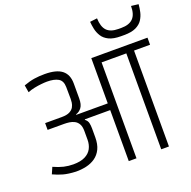

<svg xmlns="http://www.w3.org/2000/svg" viewBox="-183 -1292 1465 1472"><g transform="rotate(-20 550.0 -556.0)"><path d="M618.2 0V-416.2H411.5L410.5 -412Q430 -397.2 434.7 -376.8Q439.3 -356.5 439.3 -332.5V-259Q439.3 -202.5 420.7 -164.2Q402 -126 369.8 -103.4Q337.7 -80.8 296.5 -71.4Q255.3 -62 211.3 -62.5Q149.2 -65.3 109.2 -76.4Q69.3 -87.5 29.2 -106.2L52.5 -159.3Q97.3 -139 134.7 -130.3Q172 -121.7 211.2 -121.7Q270.7 -121.7 307.2 -140.1Q343.8 -158.5 360.6 -190.3Q377.3 -222.2 377.3 -262V-333.3Q377.3 -369.7 365.1 -390.8Q352.8 -411.8 333.4 -421.8Q314 -431.8 292.1 -434.8Q270.2 -437.7 250.7 -437.7H115.3V-493H250.7Q293.2 -493 316.2 -505.2Q339.2 -517.5 348.8 -535.3Q358.5 -553.2 360.7 -570.8Q362.8 -588.3 362.8 -599.8L361.8 -698.3Q360.8 -749.5 327.8 -768.3Q294.8 -787.2 236.5 -787.2Q217.5 -787.2 189.5 -784.3Q161.5 -781.5 131.8 -775.4Q102 -769.3 77.2 -759L67.2 -818.2Q115.5 -835.8 154.9 -841.8Q194.3 -847.7 239.8 -847.7Q288.2 -847.7 323.3 -838.6Q358.5 -829.5 381 -811.4Q403.5 -793.3 414.5 -766.3Q425.5 -739.3 425.5 -702.5V-582.2Q425.5 -531.7 406.8 -507.2Q388.2 -482.8 361.3 -475.2V-471H618.2V-840.2H1076.7V-782.5H946V0H883V-782.5H681.2V0ZM1100.5 -1104.8Q1098.5 -1074.3 1091.2 -1042.2Q1084 -1010 1065.7 -981.9Q1047.3 -953.8 1011.5 -936.9Q975.7 -920 915.8 -920H889.5Q828.3 -920 792.1 -937.9Q755.8 -955.8 738.1 -984.5Q720.3 -1013.2 713.6 -1045.2Q706.8 -1077.3 704.8 -1104.8L763.8 -1111.8Q765.8 -1042.7 796.2 -1010.8Q826.7 -979 891.5 -979H913.8Q978.5 -979 1009.8 -1010.8Q1041.2 -1042.5 1041.3 -1111.8Z"/></g></svg>

Font: Matangi Light
Style: Regular
Weight: 300
Designer: Prashant Pant
Foundry: The Graphic Ant
Version: Version 3.002